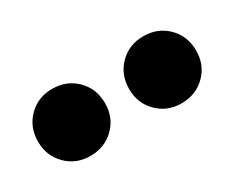

<svg xmlns="http://www.w3.org/2000/svg" viewBox="-39 -876 446 365"><g transform="rotate(-30 183.5 -693.5)"><path d="M83 -620Q52 -620 31 -641Q10 -662 10 -693Q10 -725 31 -746Q52 -767 83 -767Q115 -767 136 -746Q157 -725 157 -693Q157 -662 136 -641Q115 -620 83 -620ZM283 -620Q252 -620 231 -641Q210 -662 210 -693Q210 -725 231 -746Q252 -767 283 -767Q315 -767 336 -746Q357 -725 357 -693Q357 -662 336 -641Q315 -620 283 -620Z"/></g></svg>

Font: Poppins
Style: Bold
Weight: 700
Designer: Ninad Kale (Devanagari), Jonny Pinhorn (Latin)
Version: Version 5.002